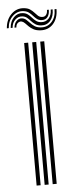

<svg xmlns="http://www.w3.org/2000/svg" viewBox="-66 -776 322 805"><g transform="rotate(-5 95.0 -373.0)"><path d="M122.5 0V-600H139.4V0ZM54.9 0V-600H71.8V0ZM88.7 0V-600H105.6V0ZM-12 -667.7Q-9.2 -704.4 13.2 -726.5Q35.7 -748.6 66.4 -745.6Q82.1 -744.2 91.8 -737.8Q101.4 -731.4 108.5 -723.4Q115.5 -715.4 122.4 -709.2Q129.3 -703.1 138.9 -702.3Q150.1 -701.3 156.2 -708.9Q162.3 -716.4 162.3 -730.1H170Q170 -710.9 161.5 -699.8Q153 -688.6 136.8 -689.4Q124.7 -690 116.8 -696.1Q108.9 -702.2 102 -710.2Q95.1 -718.2 86.4 -724.9Q77.6 -731.6 63.9 -733.4Q38.2 -736.7 18.2 -717.8Q-1.8 -698.9 -4 -667.7ZM4.2 -667.7Q6.3 -695.8 22.4 -712Q38.6 -728.2 60.1 -725.4Q72.9 -724 81.4 -717.4Q89.8 -710.8 96.9 -702.7Q104 -694.6 112.4 -688.3Q120.9 -681.9 133.8 -680.9Q153.4 -679.6 165.7 -693Q178 -706.5 178.1 -730.1H186.2Q186.3 -700.5 171.4 -683Q156.5 -665.5 132.1 -667.3Q117.7 -668.2 108.4 -674.6Q99 -681 91.7 -689.1Q84.4 -697.3 76.6 -703.9Q68.8 -710.4 57.6 -711.8Q40.2 -714 26.9 -701.4Q13.6 -688.8 12.2 -667.7ZM20.2 -667.7Q21.7 -685.3 31.9 -695.5Q42.1 -705.7 55.6 -703.7Q65.3 -702.3 72.6 -695.9Q79.9 -689.5 87.3 -681.4Q94.7 -673.2 104.7 -666.8Q114.6 -660.4 129.6 -659.2Q157.4 -656.7 176 -676.6Q194.6 -696.5 194.1 -730.1H202.3Q202.4 -691 181.5 -667.9Q160.6 -644.9 126.9 -647.1Q110.2 -648.1 98.9 -654.2Q87.7 -660.3 79.8 -668.1Q71.9 -675.9 65.6 -682.4Q59.3 -688.8 52.6 -690.6Q44.5 -692.8 36.6 -686.8Q28.6 -680.8 28.1 -667.7Z"/></g></svg>

Font: Big Shoulders Inline Text SC Thin
Style: Regular
Weight: 100
Designer: Patric King
Foundry: XO Type Co
Version: Version 2.002